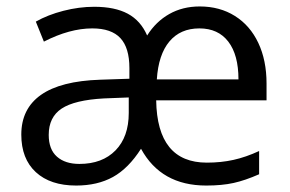

<svg xmlns="http://www.w3.org/2000/svg" viewBox="-20 -565 898 595"><path d="M216 10Q282 10 330 -16.5Q378 -43 417 -104Q479 10 619 10Q668 10 704 2Q740 -6 783 -25V-97Q742 -78 703.5 -69.5Q665 -61 621 -61Q467 -61 464 -254H806V-306Q806 -378 780.5 -432Q755 -486 708 -515.5Q661 -545 599 -545Q546 -545 504.5 -521.5Q463 -498 436 -455Q416 -501 376 -522.5Q336 -544 272 -544Q225 -544 176.5 -531.5Q128 -519 91 -498L116 -436Q196 -477 266 -477Q325 -477 353 -447Q381 -417 381 -354V-321L291 -318Q168 -314 107 -271Q46 -228 46 -148Q46 -73 91 -31.5Q136 10 216 10ZM719 -319H466Q471 -396 505 -436.5Q539 -477 598 -477Q656 -477 687.5 -436Q719 -395 719 -319ZM302 -260 379 -263V-215Q379 -141 338 -99Q297 -57 226 -57Q182 -57 156.5 -79.5Q131 -102 131 -147Q131 -202 171 -228.5Q211 -255 302 -260Z"/></svg>

Font: OpenSansMMV
Style: Regular
Weight: 400
Designer: Steve Matteson
Foundry: Ascender Corporation
Version: Version 4.000